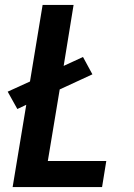

<svg xmlns="http://www.w3.org/2000/svg" viewBox="-20 -755 540 775"><path d="M31 0 86 -332 50 -315 11 -385 101 -426 152 -735H277L237 -489L315 -525L353 -455L221 -394L173 -105H409L392 0Z"/></svg>

Font: Iosevka Term Curly Extrabold
Style: Italic
Weight: 800
Italic angle: -9°
Designer: Belleve Invis
Foundry: Belleve Invis
Version: Version 32.3.0